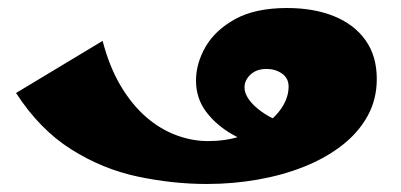

<svg xmlns="http://www.w3.org/2000/svg" viewBox="-20 -452 1000 479"><path d="M496 7Q411 7 323.5 -11.5Q236 -30 157.5 -79.5Q79 -129 20 -220L236 -350Q253 -285 281 -238Q309 -191 344 -160.5Q379 -130 419 -115Q459 -100 499 -100Q542 -100 578.5 -111.5Q615 -123 642.5 -142.5Q670 -162 685 -186.5Q700 -211 700 -236Q700 -257 683.5 -268.5Q667 -280 645 -280Q620 -280 605 -266Q590 -252 590 -234Q590 -209 621.5 -182Q653 -155 714 -135L649 -78Q601 -93 560 -116.5Q519 -140 494 -173.5Q469 -207 469 -251Q469 -294 493 -335.5Q517 -377 567 -404.5Q617 -432 696 -432Q763 -432 813.5 -411.5Q864 -391 892 -351.5Q920 -312 920 -255Q920 -204 897 -162.5Q874 -121 833.5 -89.5Q793 -58 739.5 -36.5Q686 -15 623.5 -4Q561 7 496 7Z"/></svg>

Font: Marhey Light
Style: Bold
Weight: 700
Version: Version 1.000